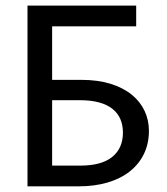

<svg xmlns="http://www.w3.org/2000/svg" viewBox="-20 -658 590 678"><path d="M164.1 -376V-564.9H460.9V-638.2H77.1V0H257.8C295.2 0 329.2 -4.5 359.6 -13.4C390.1 -22.4 416.1 -35.3 437.7 -52.2C459.4 -69.2 476.2 -89.8 488 -114C499.9 -138.3 505.9 -165.5 505.9 -195.8C505.9 -221.2 500.7 -244.8 490.5 -266.6C480.2 -288.4 465.1 -307.5 445.1 -323.7C425 -340 400.1 -352.8 370.4 -362.1C340.6 -371.3 306.2 -376 267.1 -376ZM414.1 -189.9C414.1 -152.8 401.4 -124.1 376.2 -103.8C351 -83.4 313.6 -73.2 264.2 -73.2H164.1V-304.2H261.2C288.2 -304.2 311.4 -301.5 330.6 -296.1C349.8 -290.8 365.6 -283 377.9 -272.9C390.3 -262.9 399.4 -250.8 405.3 -236.8C411.1 -222.8 414.1 -207.2 414.1 -189.9Z"/></svg>

Font: CodeNewRoman Nerd Font Mono
Style: Regular
Weight: 400
Monospace: yes
Designer: Sam Radian
Foundry: Code New Roman
Version: Version 2.00 November 29, 2014;Nerd Fonts 3.2.1